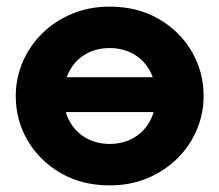

<svg xmlns="http://www.w3.org/2000/svg" viewBox="-20 -545 663 580"><path d="M149.1 -206.5V-311.8H475.4V-206.5ZM311.4 15Q228 15 164 -21.8Q100 -58.6 63.8 -120Q27.6 -181.4 27.6 -255Q27.6 -308.5 48.3 -357.2Q69 -405.9 107 -443.6Q145 -481.2 197 -503.1Q249 -525 311.4 -525Q394.8 -525 458.8 -488.2Q522.8 -451.4 558.9 -390Q595.1 -328.6 595.1 -255Q595.1 -201.5 574.4 -152.8Q553.8 -104.1 515.8 -66.4Q477.8 -28.8 425.9 -6.9Q374.1 15 311.4 15ZM311.4 -110.2Q351 -110.2 382.5 -127.9Q414 -145.5 432.2 -177.9Q450.4 -210.4 450.4 -255Q450.4 -299.6 432.2 -332.1Q414 -364.6 382.5 -382.2Q351 -399.8 311.4 -399.8Q271.4 -399.8 240.1 -382.2Q208.8 -364.6 190.6 -332.1Q172.4 -299.6 172.4 -255Q172.4 -210.4 190.6 -177.9Q208.8 -145.5 240.2 -127.9Q271.8 -110.2 311.4 -110.2Z"/></svg>

Font: Geologica-Sharp
Style: Regular
Weight: 100
Designer: Sindre Bremnes, Frode Helland
Foundry: Monokrom Skriftforlag AS
Version: Version 1.010;gftools[0.9.28]